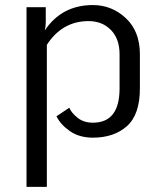

<svg xmlns="http://www.w3.org/2000/svg" viewBox="-20 -528 640 748"><path d="M162.5 200H83.3V-500H158.3V-441.7Q158.3 -424.2 154.2 -409.2Q220.8 -508.3 341.7 -508.3Q415.8 -508.3 470.4 -457.1Q525 -405.8 525 -316.7V-183.3Q525 -81.7 474.6 -36.7Q424.2 8.3 341.7 8.3Q289.2 8.3 252.5 -17.1Q215.8 -42.5 200 -75L250 -108.3Q257.5 -89.2 281.7 -69.6Q305.8 -50 341.7 -50Q445.8 -50 445.8 -183.3V-316.7Q445.8 -376.7 412.1 -411.2Q378.3 -445.8 325 -445.8Q222.5 -445.8 162.5 -353.3Z"/></svg>

Font: BoonBaan
Style: Regular
Weight: 400
Designer: Sungsit Sawaiwan
Foundry: FontUni
Version: Version 2.0